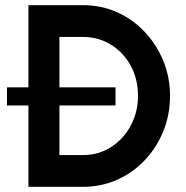

<svg xmlns="http://www.w3.org/2000/svg" viewBox="-20 -723 718 743"><path d="M638 -352Q638 -280 612.5 -216.5Q587 -153 541 -104Q495 -55 433.5 -27.5Q372 0 301 0H90V-703H301Q373 -703 434.5 -675Q496 -647 541.5 -598Q587 -549 612.5 -486Q638 -423 638 -352ZM514 -352Q514 -417 486 -468.5Q458 -520 409.5 -550Q361 -580 301 -580H210V-123H301Q362 -123 410 -154Q458 -185 486 -237Q514 -289 514 -352ZM427 -315H7V-385H427Z"/></svg>

Font: Kulim Park
Style: Bold
Weight: 700
Designer: Noponies / Dale Sattler
Foundry: Noponies
Version: Version 1.000; ttfautohint (v1.8.3)